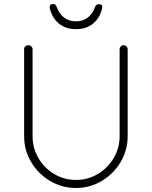

<svg xmlns="http://www.w3.org/2000/svg" viewBox="-20 -925 755 955"><path d="M615 -680V-248Q615 -178 580 -119Q545 -60 486 -25Q427 10 358 10Q288 10 229 -25Q170 -60 135 -119Q100 -178 100 -248V-680Q100 -689 106 -694.5Q112 -700 121 -700Q130 -700 136 -694Q142 -688 142 -680V-248Q142 -189 171 -139Q200 -89 249.5 -59.5Q299 -30 358 -30Q417 -30 466.5 -59.5Q516 -89 545.5 -139Q575 -189 575 -248V-680Q575 -688 580.5 -694Q586 -700 595 -700Q604 -700 609.5 -694Q615 -688 615 -680ZM228 -883Q227 -885 227 -890Q227 -905 243 -905Q252 -905 255.5 -901.5Q259 -898 263 -888Q290 -819 358 -819Q425 -819 452 -888Q455 -897 459.5 -900.5Q464 -904 472 -904Q483 -904 486.5 -899Q490 -894 488 -883Q476 -834 442 -807Q408 -780 358 -780Q308 -780 274 -807Q240 -834 228 -883Z"/></svg>

Font: Quicksand Light
Style: Regular
Weight: 300
Designer: Andrew Paglinawan
Foundry: Andrew Paglinawan
Version: Version 3.000